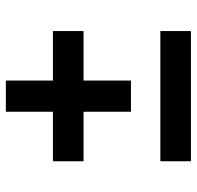

<svg xmlns="http://www.w3.org/2000/svg" viewBox="-28 -628 657 640"><g transform="rotate(-90 300.0 -307.5)"><path d="M248 -199V-357H83V-459H248V-616H352V-459H517V-357H352V-199ZM83 1V-101H517V1Z"/></g></svg>

Font: Red Hat Display
Style: Bold
Weight: 700
Designer: Pentagram, MCKL
Foundry: Pentagram, MCKL
Version: Version 1.023; ttfautohint (v1.8.3)